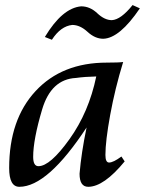

<svg xmlns="http://www.w3.org/2000/svg" viewBox="-20 -716 594 746"><path d="M129.4 -70.3Q174.8 -70.3 250 -175.3Q325.2 -280.3 354 -418.9Q310.1 -418 274.9 -413.1Q178.7 -408.2 143.8 -291Q108.9 -173.8 108.9 -106.4Q108.9 -70.3 129.4 -70.3ZM322.8 9.8Q289.1 9.8 289.1 -41Q295.9 -122.1 316.4 -220.7Q165 9.8 55.2 9.8Q15.6 9.8 15.6 -63Q15.6 -251.5 118.2 -362.1Q220.7 -472.7 395 -472.7Q442.4 -472.7 458.5 -475.1Q426.8 -371.6 408.2 -269.8Q389.6 -168 389.6 -113.8Q389.6 -84.5 403.8 -84.5Q420.4 -84.5 451.7 -107.9L464.4 -88.9Q383.3 9.8 322.8 9.8ZM181.6 -561.5 154.3 -572.3Q222.2 -685.1 295.4 -691.4Q329.6 -691.4 357.9 -664.6Q386.2 -637.7 414.6 -637.7Q449.7 -639.6 495.1 -696.3L523.4 -683.6Q444.8 -567.4 381.3 -565.4Q349.1 -565.4 320.1 -592.3Q291 -619.1 260.7 -619.1Q215.8 -614.3 181.6 -561.5Z"/></svg>

Font: Kelvinch
Style: Italic
Weight: 400
Italic angle: -10°
Designer: Paul James Miller
Foundry: High-Logic / Made with FontCreator
Version: Version 3.40;July 22, 2017;FontCreator 11.0.0.2388 64-bit